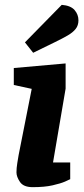

<svg xmlns="http://www.w3.org/2000/svg" viewBox="-20 -766 348 793"><path d="M115 7Q77 7 62.5 -14.5Q48 -36 48 -54Q48 -72 51.5 -93Q55 -114 57 -126L111 -399L37 -415V-485L251 -504V-400L199 -95H270V-26Q267 -24 248.5 -16Q230 -8 197 -0.5Q164 7 115 7ZM117 -548 83 -591 235 -746Q272 -743 288 -724.5Q304 -706 304 -682Q304 -661 292.5 -646.5Q281 -632 259.5 -619.5Q238 -607 207 -592Z"/></svg>

Font: Faustina ExtraBold
Style: Italic
Weight: 800
Italic angle: -8°
Designer: Alfonso Garcia
Foundry: http://www.omnibus-type.com
Version: Version 1.200